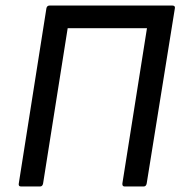

<svg xmlns="http://www.w3.org/2000/svg" viewBox="-20 -675 656 695"><path d="M56 0Q46 0 48 -11L148 -645Q150 -655 160 -655H603Q615 -655 613 -645L511 -11Q509 0 500 0H431Q422 0 423 -11L512 -573H225L136 -11Q134 0 125 0Z"/></svg>

Font: Sofia Sans Semi Condensed Medium
Style: Italic
Weight: 500
Italic angle: -9°
Version: Version 4.100